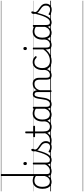

<svg xmlns="http://www.w3.org/2000/svg" viewBox="1510 -2974 2371 5432"><g transform="rotate(-90 2696.0 -257.5)"><path d="M265 17Q209 17 165 -12Q121 -41 96 -98Q71 -155 71 -238Q71 -288 80.5 -331Q90 -374 109 -408.5Q128 -443 156 -467.5Q184 -492 220.5 -505.5Q257 -519 302 -519Q336 -519 368.5 -509.5Q401 -500 434 -480V-1404Q434 -1414 440.5 -1418.5Q447 -1423 461 -1423Q475 -1423 481 -1418.5Q487 -1414 487 -1404V-129Q487 -73 504.5 -52Q522 -31 572 -31Q581 -31 585.5 -23.5Q590 -16 589.5 -7Q589 2 583 9.5Q577 17 566 17Q534 17 510 10Q486 3 470.5 -11Q455 -25 446.5 -45.5Q438 -66 437 -92L436 -96Q414 -50 384.5 -25Q355 0 324 8.5Q293 17 265 17ZM274 -33Q306 -33 336.5 -47Q367 -61 392.5 -93Q418 -125 434 -181V-428Q399 -452 367 -461Q335 -470 302 -470Q270 -470 243 -460.5Q216 -451 194.5 -432Q173 -413 158 -385.5Q143 -358 135 -322Q127 -286 127 -242Q127 -180 143.5 -133Q160 -86 193 -59.5Q226 -33 274 -33ZM0 898H628V908H0ZM0 -20H628V0H0ZM0 -505H628V-500H0ZM0 -1418H628V-1408H0Z M563 17Q552 17 546.5 9.5Q541 2 541.5 -7Q542 -16 549 -23.5Q556 -31 569 -31Q606 -31 637 -43Q668 -55 692 -75Q716 -95 734 -120Q752 -145 762 -172Q766 -183 775 -182.5Q784 -182 790 -174.5Q796 -167 793 -157Q782 -124 762 -93Q742 -62 713.5 -37Q685 -12 647 2.5Q609 17 563 17ZM628 898V908ZM628 -20V0ZM628 -505V-500ZM628 -1418V-1408Z M890 17Q852 17 826.5 6.5Q801 -4 786.5 -24Q772 -44 766 -72.5Q760 -101 760 -137V-496Q760 -506 766 -510.5Q772 -515 785 -515Q799 -515 805.5 -510.5Q812 -506 812 -496V-137Q812 -82 828.5 -56.5Q845 -31 896 -31Q905 -31 909.5 -23.5Q914 -16 913.5 -7Q913 2 907.5 9.5Q902 17 890 17ZM786 -683Q764 -683 753 -695.5Q742 -708 742 -732Q742 -757 753 -769.5Q764 -782 786 -782Q807 -782 818 -769.5Q829 -757 829 -732Q830 -707 818.5 -695Q807 -683 786 -683ZM628 898H953V908H628ZM628 -20H953V0H628ZM628 -505H953V-500H628ZM628 -1418H953V-1408H628Z M891 17Q878 17 872.5 9.5Q867 2 868.5 -7Q870 -16 877.5 -23.5Q885 -31 897 -31Q934 -31 967.5 -59.5Q1001 -88 1030.5 -144Q1060 -200 1088 -283.5Q1116 -367 1143 -476Q1146 -487 1155 -488Q1164 -489 1172 -483.5Q1180 -478 1177 -467Q1150 -343 1120.5 -251.5Q1091 -160 1057.5 -100.5Q1024 -41 983 -12Q942 17 891 17ZM953 898V908ZM953 -20V0ZM953 -505V-500ZM953 -1418V-1408Z M1440 17Q1407 17 1380.5 11.5Q1354 6 1329 3.5Q1304 1 1275 12L1296 -11Q1333 -25 1358.5 -29Q1384 -33 1404.5 -32Q1425 -31 1446 -31Q1455 -31 1459 -23.5Q1463 -16 1461.5 -7Q1460 2 1454.5 9.5Q1449 17 1440 17ZM1251 19Q1209 19 1171 7Q1133 -5 1104 -27Q1098 -33 1097.5 -41.5Q1097 -50 1105 -59Q1112 -68 1119.5 -69.5Q1127 -71 1136 -65Q1164 -45 1191.5 -36Q1219 -27 1256 -27Q1307 -27 1336.5 -58.5Q1366 -90 1366 -144Q1366 -186 1349 -215.5Q1332 -245 1305 -266.5Q1278 -288 1248 -307.5Q1218 -327 1191 -350.5Q1164 -374 1147 -406Q1130 -438 1130 -485Q1130 -511 1140.5 -534.5Q1151 -558 1175 -558Q1188 -558 1195 -550.5Q1202 -543 1202 -530Q1202 -519 1196.5 -499.5Q1191 -480 1181 -456Q1182 -427 1200 -404.5Q1218 -382 1245 -363.5Q1272 -345 1302 -325Q1332 -305 1359 -280.5Q1386 -256 1403 -223Q1420 -190 1420 -144Q1420 -71 1374 -26Q1328 19 1251 19ZM953 898H1503V908H953ZM953 -20H1503V0H953ZM953 -505H1503V-500H953ZM953 -1418H1503V-1408H953Z M1438 17Q1427 17 1421.5 9.5Q1416 2 1416.5 -7Q1417 -16 1424 -23.5Q1431 -31 1444 -31Q1481 -31 1513.5 -42.5Q1546 -54 1572.5 -74Q1599 -94 1618 -121.5Q1637 -149 1647 -182Q1650 -193 1659.5 -192Q1669 -191 1675.5 -184Q1682 -177 1679 -167Q1667 -125 1645 -91.5Q1623 -58 1591.5 -33.5Q1560 -9 1521 4Q1482 17 1438 17ZM1503 898V908ZM1503 -20V0ZM1503 -505V-500ZM1503 -1418V-1408Z M1827 17Q1776 17 1740.5 2Q1705 -13 1683.5 -41.5Q1662 -70 1651.5 -110Q1641 -150 1641 -201V-452H1550Q1539 -452 1535 -458Q1531 -464 1531 -476Q1531 -489 1535 -494.5Q1539 -500 1550 -500H1641V-711Q1641 -721 1647.5 -725.5Q1654 -730 1667 -730Q1680 -730 1687 -725.5Q1694 -721 1694 -711V-500H1835Q1846 -500 1850.5 -494.5Q1855 -489 1855 -476Q1855 -464 1850.5 -458Q1846 -452 1835 -452H1694V-213Q1694 -175 1700 -142Q1706 -109 1721.5 -84.5Q1737 -60 1764 -45.5Q1791 -31 1834 -31Q1844 -31 1849 -23.5Q1854 -16 1853.5 -7Q1853 2 1846.5 9.5Q1840 17 1827 17ZM1503 898H1891V908H1503ZM1503 -20H1891V0H1503ZM1503 -505H1891V-500H1503ZM1503 -1418H1891V-1408H1503Z M1826 17Q1815 17 1809.5 9.5Q1804 2 1804.5 -7Q1805 -16 1812 -23.5Q1819 -31 1832 -31Q1865 -31 1891.5 -43Q1918 -55 1937 -76Q1956 -97 1966.5 -125Q1977 -153 1978 -186Q1979 -198 1988 -201.5Q1997 -205 2005.5 -201.5Q2014 -198 2013 -186Q2012 -142 1997.5 -104.5Q1983 -67 1958.5 -40Q1934 -13 1900 2Q1866 17 1826 17ZM1891 898V908ZM1891 -20V0ZM1891 -505V-500ZM1891 -1418V-1408Z M2168 17Q2113 17 2069 -12Q2025 -41 2000 -98Q1975 -155 1975 -238Q1975 -288 1984.5 -331Q1994 -374 2013 -408.5Q2032 -443 2059.5 -467.5Q2087 -492 2123.5 -505.5Q2160 -519 2205 -519Q2243 -519 2279.5 -506.5Q2316 -494 2352 -470V-419Q2312 -449 2277 -459.5Q2242 -470 2206 -470Q2174 -470 2146.5 -460.5Q2119 -451 2097.5 -432Q2076 -413 2061.5 -385.5Q2047 -358 2039 -322Q2031 -286 2031 -242Q2031 -180 2047.5 -133Q2064 -86 2096.5 -59.5Q2129 -33 2178 -33Q2212 -33 2244 -49Q2276 -65 2302.5 -101.5Q2329 -138 2346 -202L2364 -159Q2343 -85 2309.5 -47Q2276 -9 2238.5 4Q2201 17 2168 17ZM2464 17Q2430 17 2406 7Q2382 -3 2367 -22Q2352 -41 2344.5 -69Q2337 -97 2337 -132V-495Q2337 -506 2344 -510.5Q2351 -515 2365 -515Q2378 -515 2384 -510.5Q2390 -506 2390 -496V-133Q2390 -81 2407 -56Q2424 -31 2470 -31Q2477 -31 2481 -23.5Q2485 -16 2484.5 -7Q2484 2 2479.5 9.5Q2475 17 2464 17ZM1891 898H2526V908H1891ZM1891 -20H2526V0H1891ZM1891 -505H2526V-500H1891ZM1891 -1418H2526V-1408H1891Z M2461 17Q2452 17 2447.5 9.5Q2443 2 2443.5 -7Q2444 -16 2450 -23.5Q2456 -31 2467 -31Q2498 -31 2520.5 -45.5Q2543 -60 2560 -87.5Q2577 -115 2587.5 -155Q2598 -195 2604 -247Q2612 -318 2622.5 -369Q2633 -420 2648.5 -452Q2664 -484 2686.5 -499.5Q2709 -515 2742 -515Q2751 -515 2755.5 -508Q2760 -501 2759.5 -491.5Q2759 -482 2754 -474.5Q2749 -467 2740 -467Q2722 -467 2709 -455.5Q2696 -444 2686 -419Q2676 -394 2668.5 -354Q2661 -314 2654 -257Q2647 -186 2631.5 -134.5Q2616 -83 2592 -49Q2568 -15 2535.5 1Q2503 17 2461 17ZM2526 898H2626V908H2526ZM2526 -20H2626V0H2526ZM2526 -505H2626V-500H2526ZM2526 -1418H2626V-1408H2526Z M3285 17Q3248 17 3223.5 6.5Q3199 -4 3185 -24Q3171 -44 3164.5 -72.5Q3158 -101 3158 -137V-326Q3158 -371 3146 -403Q3134 -435 3107.5 -452Q3081 -469 3038 -469Q3011 -469 2983.5 -461Q2956 -453 2932.5 -435Q2909 -417 2890.5 -387.5Q2872 -358 2860 -314V-4Q2860 6 2853.5 10.5Q2847 15 2833 15Q2820 15 2814 10.5Q2808 6 2808 -4V-374Q2808 -424 2791 -445.5Q2774 -467 2740 -467Q2729 -467 2723.5 -474.5Q2718 -482 2718.5 -491.5Q2719 -501 2725 -508Q2731 -515 2742 -515Q2770 -515 2790.5 -507Q2811 -499 2825.5 -484.5Q2840 -470 2848 -450Q2856 -430 2858 -405V-401Q2874 -435 2895 -457.5Q2916 -480 2941 -493.5Q2966 -507 2992.5 -513Q3019 -519 3045 -519Q3093 -519 3130.5 -500Q3168 -481 3190 -440.5Q3212 -400 3212 -334V-137Q3212 -82 3227.5 -56.5Q3243 -31 3291 -31Q3300 -31 3305 -23.5Q3310 -16 3309.5 -7Q3309 2 3303 9.5Q3297 17 3285 17ZM2626 898H3347V908H2626ZM2626 -20H3347V0H2626ZM2626 -505H3347V-500H2626ZM2626 -1418H3347V-1408H2626Z M3282 17Q3271 17 3265.5 9.5Q3260 2 3260.5 -7Q3261 -16 3268 -23.5Q3275 -31 3288 -31Q3321 -31 3347.5 -43Q3374 -55 3393 -76Q3412 -97 3422.5 -125Q3433 -153 3434 -186Q3435 -198 3444 -201.5Q3453 -205 3461.5 -201.5Q3470 -198 3469 -186Q3468 -142 3453.5 -104.5Q3439 -67 3414.5 -40Q3390 -13 3356 2Q3322 17 3282 17ZM3347 898V908ZM3347 -20V0ZM3347 -505V-500ZM3347 -1418V-1408Z M3685 17Q3567 17 3499 -52Q3431 -121 3431 -243Q3431 -303 3446.5 -353.5Q3462 -404 3491 -441Q3520 -478 3561.5 -498.5Q3603 -519 3656 -519Q3702 -519 3746 -499Q3790 -479 3821 -442Q3826 -435 3825.5 -428.5Q3825 -422 3816 -413Q3807 -404 3799 -404Q3791 -404 3785 -410Q3755 -437 3726.5 -453.5Q3698 -470 3653 -470Q3615 -470 3584 -455Q3553 -440 3531.5 -410.5Q3510 -381 3498 -339.5Q3486 -298 3486 -245Q3486 -179 3510.5 -130.5Q3535 -82 3579.5 -56Q3624 -30 3686 -30Q3696 -30 3702 -23Q3708 -16 3708 -6.5Q3708 3 3702.5 10Q3697 17 3685 17ZM3347 898H3882V908H3347ZM3347 -20H3882V0H3347ZM3347 -505H3882V-500H3347ZM3347 -1418H3882V-1408H3347Z M3684 17Q3672 17 3666 10Q3660 3 3660 -6.5Q3660 -16 3666.5 -23Q3673 -30 3685 -30Q3750 -30 3809.5 -50.5Q3869 -71 3921 -113.5Q3973 -156 4017 -221Q4022 -228 4031.5 -225Q4041 -222 4046.5 -213.5Q4052 -205 4046 -195Q4001 -125 3944 -77.5Q3887 -30 3821 -6.5Q3755 17 3684 17ZM3882 898V908ZM3882 -20V0ZM3882 -505V-500ZM3882 -1418V-1408Z M4144 17Q4106 17 4080.5 6.5Q4055 -4 4040.5 -24Q4026 -44 4020 -72.5Q4014 -101 4014 -137V-496Q4014 -506 4020 -510.5Q4026 -515 4039 -515Q4053 -515 4059.5 -510.5Q4066 -506 4066 -496V-137Q4066 -82 4082.5 -56.5Q4099 -31 4150 -31Q4159 -31 4163.5 -23.5Q4168 -16 4167.5 -7Q4167 2 4161.5 9.5Q4156 17 4144 17ZM4040 -683Q4018 -683 4007 -695.5Q3996 -708 3996 -732Q3996 -757 4007 -769.5Q4018 -782 4040 -782Q4061 -782 4072 -769.5Q4083 -757 4083 -732Q4084 -707 4072.5 -695Q4061 -683 4040 -683ZM3882 898H4207V908H3882ZM3882 -20H4207V0H3882ZM3882 -505H4207V-500H3882ZM3882 -1418H4207V-1408H3882Z M4142 17Q4131 17 4125.5 9.5Q4120 2 4120.5 -7Q4121 -16 4128 -23.5Q4135 -31 4148 -31Q4181 -31 4207.5 -43Q4234 -55 4253 -76Q4272 -97 4282.5 -125Q4293 -153 4294 -186Q4295 -198 4304 -201.5Q4313 -205 4321.5 -201.5Q4330 -198 4329 -186Q4328 -142 4313.5 -104.5Q4299 -67 4274.5 -40Q4250 -13 4216 2Q4182 17 4142 17ZM4207 898V908ZM4207 -20V0ZM4207 -505V-500ZM4207 -1418V-1408Z M4484 17Q4429 17 4385 -12Q4341 -41 4316 -98Q4291 -155 4291 -238Q4291 -288 4300.5 -331Q4310 -374 4329 -408.5Q4348 -443 4375.5 -467.5Q4403 -492 4439.5 -505.5Q4476 -519 4521 -519Q4559 -519 4595.5 -506.5Q4632 -494 4668 -470V-419Q4628 -449 4593 -459.5Q4558 -470 4522 -470Q4490 -470 4462.5 -460.5Q4435 -451 4413.5 -432Q4392 -413 4377.5 -385.5Q4363 -358 4355 -322Q4347 -286 4347 -242Q4347 -180 4363.5 -133Q4380 -86 4412.5 -59.5Q4445 -33 4494 -33Q4528 -33 4560 -49Q4592 -65 4618.5 -101.5Q4645 -138 4662 -202L4680 -159Q4659 -85 4625.5 -47Q4592 -9 4554.5 4Q4517 17 4484 17ZM4780 17Q4746 17 4722 7Q4698 -3 4683 -22Q4668 -41 4660.5 -69Q4653 -97 4653 -132V-495Q4653 -506 4660 -510.5Q4667 -515 4681 -515Q4694 -515 4700 -510.5Q4706 -506 4706 -496V-133Q4706 -81 4723 -56Q4740 -31 4786 -31Q4793 -31 4797 -23.5Q4801 -16 4800.5 -7Q4800 2 4795.5 9.5Q4791 17 4780 17ZM4207 898H4842V908H4207ZM4207 -20H4842V0H4207ZM4207 -505H4842V-500H4207ZM4207 -1418H4842V-1408H4207Z M4780 17Q4767 17 4761.5 9.5Q4756 2 4757.5 -7Q4759 -16 4766.5 -23.5Q4774 -31 4786 -31Q4823 -31 4856.5 -59.5Q4890 -88 4919.5 -144Q4949 -200 4977 -283.5Q5005 -367 5032 -476Q5035 -487 5044 -488Q5053 -489 5061 -483.5Q5069 -478 5066 -467Q5039 -343 5009.5 -251.5Q4980 -160 4946.5 -100.5Q4913 -41 4872 -12Q4831 17 4780 17ZM4842 898V908ZM4842 -20V0ZM4842 -505V-500ZM4842 -1418V-1408Z M5140 19Q5098 19 5060 7Q5022 -5 4993 -27Q4987 -33 4986.5 -41.5Q4986 -50 4994 -59Q5001 -68 5008.5 -69.5Q5016 -71 5025 -65Q5053 -45 5080.5 -36Q5108 -27 5145 -27Q5196 -27 5225.5 -58.5Q5255 -90 5255 -144Q5255 -186 5238 -215.5Q5221 -245 5194 -266.5Q5167 -288 5137 -307.5Q5107 -327 5080 -350.5Q5053 -374 5036 -406Q5019 -438 5019 -485Q5019 -511 5029.5 -534.5Q5040 -558 5064 -558Q5077 -558 5084 -550.5Q5091 -543 5091 -530Q5091 -519 5085.5 -499.5Q5080 -480 5070 -456Q5071 -427 5089 -404.5Q5107 -382 5134 -363.5Q5161 -345 5191 -325Q5221 -305 5248 -280.5Q5275 -256 5292 -223Q5309 -190 5309 -144Q5309 -71 5263 -26Q5217 19 5140 19ZM4842 898H5392V908H4842ZM4842 -20H5392V0H4842ZM4842 -505H5392V-500H4842ZM4842 -1418H5392V-1408H4842Z"/></g></svg>

Font: Playwrite FR Trad Guides
Style: Regular
Weight: 400
Designer: Veronika Burian, José Scaglione
Foundry: TypeTogether
Version: Version 1.003